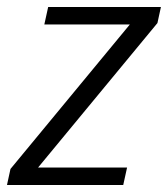

<svg xmlns="http://www.w3.org/2000/svg" viewBox="-33 -530 481 550"><path d="M-13 0 -3 -46 339 -460H94L105 -510H428L418 -464L76 -50H331L320 0Z"/></svg>

Font: Saira SemiCondensed Light
Style: Italic
Weight: 300
Width: 4
Italic angle: -12°
Designer: Hector Gatti with collaboration of the Omnibus-Type team
Foundry: Omnibus-Type
Version: Version 1.101